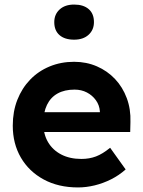

<svg xmlns="http://www.w3.org/2000/svg" viewBox="-20 -812 626 842"><path d="M36 -261Q36 -323 56 -374Q76 -425 112 -462.5Q148 -500 197.5 -520.5Q247 -541 305 -541Q359 -541 405 -521Q451 -501 484.5 -465.5Q518 -430 536 -381.5Q554 -333 552 -277L551 -233H126L103 -320H434L418 -302V-324Q416 -351 400.5 -372.5Q385 -394 361 -406.5Q337 -419 307 -419Q263 -419 232.5 -402Q202 -385 186 -352Q170 -319 170 -272Q170 -224 190.5 -189Q211 -154 248.5 -134.5Q286 -115 337 -115Q372 -115 401 -126Q430 -137 463 -164L531 -69Q502 -43 467 -25.5Q432 -8 395 1Q358 10 322 10Q236 10 171.5 -25Q107 -60 71.5 -121Q36 -182 36 -261ZM218 -715Q218 -749 241.5 -770.5Q265 -792 305 -792Q346 -792 369 -772Q392 -752 392 -715Q392 -681 368.5 -659.5Q345 -638 305 -638Q264 -638 241 -658Q218 -678 218 -715Z"/></svg>

Font: Mach SemiBold
Style: Regular
Weight: 600
Version: Version 1.002